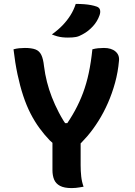

<svg xmlns="http://www.w3.org/2000/svg" viewBox="-20 -953 690 981"><path d="M407 1Q395 3 385.5 4.5Q376 6 367 7Q358 8 346 8Q308 8 286.5 -3.5Q265 -15 256.5 -35.5Q248 -56 248 -84Q248 -127 248 -170Q248 -213 248 -255H392Q392 -231 392 -206.5Q392 -182 392 -157.5Q392 -133 392 -109Q392 -79 395 -51.5Q398 -24 407 1ZM49 -701Q63 -705 78 -706.5Q93 -708 107 -708Q141 -708 161 -700.5Q181 -693 191 -672.5Q201 -652 205 -614Q210 -574 220 -534.5Q230 -495 245 -456.5Q260 -418 280.5 -378.5Q301 -339 330 -297L285 -324H353L306 -298Q339 -344 363 -388Q387 -432 404.5 -479Q422 -526 433.5 -580Q445 -634 452 -701Q466 -705 481 -706.5Q496 -708 511 -708Q549 -708 570 -690Q591 -672 588 -643Q583 -585 568 -530.5Q553 -476 531.5 -427Q510 -378 483 -335Q456 -292 426 -257Q396 -222 366 -196Q342 -196 323.5 -197Q305 -198 290 -202Q275 -206 261.5 -214Q248 -222 234 -236Q207 -264 182 -298Q157 -332 136 -373Q115 -414 98.5 -464Q82 -514 69.5 -573Q57 -632 49 -701ZM367 -933Q391 -933 410 -931.5Q429 -930 445 -927Q461 -924 475 -919Q488 -914 491 -902.5Q494 -891 489 -876Q483 -859 474.5 -845Q466 -831 455 -819Q444 -807 431 -796.5Q418 -786 401 -777Q384 -767 368 -764Q352 -761 327 -761Q312 -761 298.5 -762.5Q285 -764 272.5 -767.5Q260 -771 245 -777Q277 -800 300 -824Q323 -848 340 -875Q357 -902 367 -933Z"/></svg>

Font: Recursive Casual
Style: Bold
Weight: 700
Version: Version 1.085